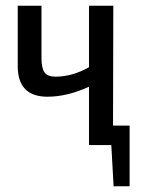

<svg xmlns="http://www.w3.org/2000/svg" viewBox="-20 -507 500 671"><path d="M433 -68V144H377L369 0H291V-204Q215 -169 146 -169Q42 -169 42 -276V-487H125V-304Q125 -268 136 -253.5Q147 -239 174 -239Q232 -239 291 -272V-487H376L375 -68Z"/></svg>

Font: exo2condensed_r
Style: Regular
Weight: 400
Width: 3
Designer: Natanael Gama
Version: Version 1.001;PS 001.001;hotconv 1.0.70;makeotf.lib2.5.58329